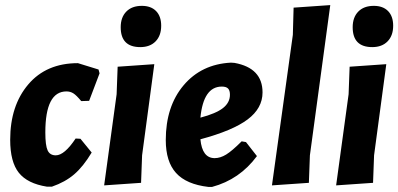

<svg xmlns="http://www.w3.org/2000/svg" viewBox="-20 -724 1564 754"><path d="M286 -476 367 -451 371 -436 330 -328 299 -327Q280 -350 268 -357.5Q256 -365 241 -365Q158 -365 158 -204Q158 -153 167 -133.5Q176 -114 199 -114Q233 -114 277 -180L296 -179L340 -125Q307 -70 271.5 -39.5Q236 -9 184 9H164Q88 -3 54 -45.5Q20 -88 20 -175Q20 -309 91 -392.5Q162 -476 286 -476Z M537 -701Q573 -701 593 -680.5Q613 -660 613 -623Q613 -584 591 -561.5Q569 -539 531 -539Q454 -539 454 -617Q454 -656 476 -678.5Q498 -701 537 -701ZM586 -472 538 -114 534 -6 389 4 438 -354 442 -462Z M989 -111Q921 -19 813 10H798Q712 0 671.5 -44.5Q631 -89 631 -174Q631 -306 701 -389Q771 -472 887 -478L901 -477Q1011 -457 1011 -361Q1011 -299 952.5 -255Q894 -211 767 -177Q774 -103 823 -103Q845 -103 868 -117Q891 -131 929 -169L946 -166ZM851 -384Q779 -384 767 -262Q828 -278 855.5 -299.5Q883 -321 883 -352Q883 -369 875.5 -376.5Q868 -384 851 -384Z M1277 -704 1197 -114 1193 -6 1048 4 1130 -587 1133 -694Z M1448 -701Q1484 -701 1504 -680.5Q1524 -660 1524 -623Q1524 -584 1502 -561.5Q1480 -539 1442 -539Q1365 -539 1365 -617Q1365 -656 1387 -678.5Q1409 -701 1448 -701ZM1497 -472 1449 -114 1445 -6 1300 4 1349 -354 1353 -462Z"/></svg>

Font: Alegreya Sans ExtraBold
Style: Italic
Weight: 800
Italic angle: -7°
Designer: Juan Pablo del Peral
Foundry: Huerta Tipografica
Version: Version 2.007